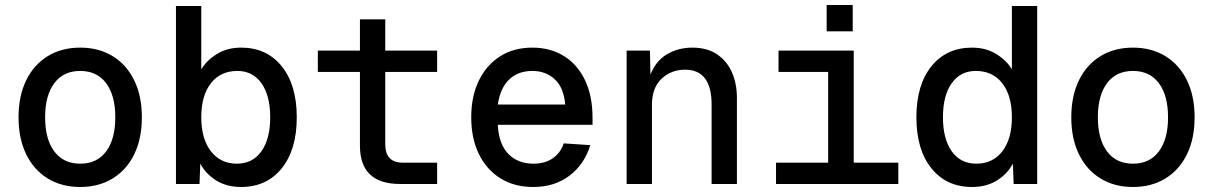

<svg xmlns="http://www.w3.org/2000/svg" viewBox="-20 -734 4840 766"><path d="M300 12Q226 12 170.5 -22Q115 -56 84.5 -118.5Q54 -181 54 -266Q54 -351 84.5 -413.5Q115 -476 170.5 -510Q226 -544 300 -544Q374 -544 429.5 -510Q485 -476 515.5 -413.5Q546 -351 546 -266Q546 -181 515.5 -118.5Q485 -56 429.5 -22Q374 12 300 12ZM300 -81Q367 -81 403.5 -130Q440 -179 440 -266Q440 -353 403.5 -402Q367 -451 300 -451Q233 -451 196.5 -402Q160 -353 160 -266Q160 -179 196.5 -130Q233 -81 300 -81Z M942 12Q885 12 843.5 -13.5Q802 -39 779 -81L776 0H682V-710H783V-457Q803 -492 844.5 -518Q886 -544 942 -544Q1044 -544 1104 -469.5Q1164 -395 1164 -266Q1164 -137 1104 -62.5Q1044 12 942 12ZM925 -81Q988 -81 1023 -130.5Q1058 -180 1058 -266Q1058 -353 1023 -402Q988 -451 927 -451Q860 -451 821.5 -402Q783 -353 783 -266Q783 -180 821.5 -130.5Q860 -81 925 -81Z M1576 0Q1416 0 1416 -153V-447H1248V-532H1416V-657H1517V-532H1724V-447H1517V-158Q1517 -85 1587 -85H1724V0Z M2107 12Q2032 12 1976.5 -22.5Q1921 -57 1890.5 -119.5Q1860 -182 1860 -266Q1860 -350 1890.5 -412.5Q1921 -475 1975.5 -509.5Q2030 -544 2104 -544Q2175 -544 2229 -511Q2283 -478 2313.5 -415Q2344 -352 2344 -264V-236H1966Q1970 -159 2008 -120Q2046 -81 2108 -81Q2155 -81 2186 -103Q2217 -125 2229 -162L2335 -155Q2312 -79 2252.5 -33.5Q2193 12 2107 12ZM1966 -317H2235Q2229 -385 2193 -418Q2157 -451 2104 -451Q2047 -451 2011.5 -417Q1976 -383 1966 -317Z M2480 0V-532H2573L2575 -436Q2596 -491 2641 -517.5Q2686 -544 2742 -544Q2801 -544 2840.5 -517.5Q2880 -491 2900 -445.5Q2920 -400 2920 -343V0H2819V-317Q2819 -456 2713 -456Q2658 -456 2619.5 -420Q2581 -384 2581 -315V0Z M3076 0V-85H3284V-447H3086V-532H3386V-85H3564V0ZM3278 -609V-714H3382V-609Z M3858 12Q3756 12 3696 -62.5Q3636 -137 3636 -266Q3636 -395 3696 -469.5Q3756 -544 3858 -544Q3914 -544 3955.5 -518Q3997 -492 4017 -457V-710H4118V0H4024L4021 -81Q3998 -39 3956.5 -13.5Q3915 12 3858 12ZM3875 -81Q3941 -81 3979 -130.5Q4017 -180 4017 -266Q4017 -353 3978.5 -402Q3940 -451 3873 -451Q3812 -451 3777 -402Q3742 -353 3742 -266Q3742 -180 3777 -130.5Q3812 -81 3875 -81Z M4500 12Q4426 12 4370.5 -22Q4315 -56 4284.5 -118.5Q4254 -181 4254 -266Q4254 -351 4284.5 -413.5Q4315 -476 4370.5 -510Q4426 -544 4500 -544Q4574 -544 4629.5 -510Q4685 -476 4715.5 -413.5Q4746 -351 4746 -266Q4746 -181 4715.5 -118.5Q4685 -56 4629.5 -22Q4574 12 4500 12ZM4500 -81Q4567 -81 4603.5 -130Q4640 -179 4640 -266Q4640 -353 4603.5 -402Q4567 -451 4500 -451Q4433 -451 4396.5 -402Q4360 -353 4360 -266Q4360 -179 4396.5 -130Q4433 -81 4500 -81Z"/></svg>

Font: Geist Mono Medium
Style: Regular
Weight: 500
Monospace: yes
Designer: Basement.studio, Andrés Briganti, Mateo Zaragoza
Foundry: Basement.studio, Vercel, Andrés Briganti, Guido Ferreyra, Mateo Zaragoza
Version: Version 1.500; ttfautohint (v1.8.4.7-5d5b)